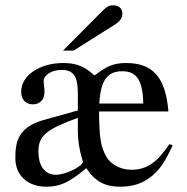

<svg xmlns="http://www.w3.org/2000/svg" viewBox="-20 -698 707 725"><path d="M274 -201C274 -166 280 -130 292 -91C292 -90 293 -89 293 -88C293 -70 228 -38 191 -38C145 -38 125 -78 125 -125C125 -185 153 -209 274 -253ZM355 -307C360 -395 385 -429 442 -429C496 -429 519 -395 521 -307ZM620 -154C572 -83 533 -57 476 -57C435 -57 398 -77 381 -107C360 -146 355 -177 354 -277H616C605 -406 558 -460 456 -460C409 -460 382 -448 337 -413C299 -447 269 -460 219 -460C129 -460 60 -413 60 -352C60 -322 77 -304 104 -304C131 -304 148 -322 148 -350C148 -369 145 -377 145 -392C145 -415 175 -434 213 -434C259 -434 274 -408 274 -344V-281L145 -245C46 -217 38 -160 38 -100C38 -35 86 7 154 7C204 7 238 -6 306 -63C340 -11 378 7 435 7C479 7 518 -4 553 -33C584 -58 603 -87 632 -149ZM218 -507H258L412 -604C433 -617 442 -630 442 -646C442 -666 429 -678 407 -678C392 -678 383 -673 365 -655Z"/></svg>

Font: XITS Math
Style: Regular
Weight: 400
Designer: MicroPress Inc., with final additions and corrections provided by Coen Hoffman, Elsevier (retired)
Version: Version 1.302